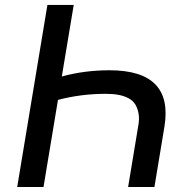

<svg xmlns="http://www.w3.org/2000/svg" viewBox="-20 -747 777 767"><path d="M596.9 0H491.8L531.6 -240.1Q537.6 -269.9 533.7 -292.3Q529.8 -314.6 520.4 -329.9Q511 -345.2 493.3 -354.6Q475.5 -364 453.3 -368.1Q431.1 -372.2 402 -372.2Q304.3 -372.2 211.6 -348L153.8 0H48.7L169.4 -727.3H274.5L226.9 -441.4Q316.8 -466.3 417.3 -466.3Q674.4 -466.3 636.7 -240.1Z"/></svg>

Font: Karasuma Gothic
Style: Medium Italic
Weight: 500
Italic angle: 9.39998°
Designer: Rasmus Andersson / Ryoko Nishizuka
Foundry: Genbu
Version: Version 1.00